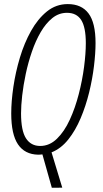

<svg xmlns="http://www.w3.org/2000/svg" viewBox="-20 -744 503 935"><path d="M232.4 170.4 186.5 7.8Q175.8 9.3 165.5 9.3Q100.6 7.8 67.6 -41Q34.7 -89.8 34.7 -191.4Q34.7 -250 45.2 -321.3Q55.7 -392.6 76.9 -463.4Q98.1 -534.2 131.1 -593.3Q164.1 -652.3 208.5 -688.2Q252.9 -724.1 310.1 -724.1Q377 -724.1 411.1 -678.7Q445.3 -633.3 445.3 -534.2Q445.3 -485.4 437.7 -422.6Q430.2 -359.9 414.1 -293.9Q397.9 -228 372.8 -168.5Q347.7 -108.9 312.5 -64.7Q277.3 -20.5 231 -2L283.2 169.9ZM175.8 -33.2Q221.2 -33.2 257.3 -68.4Q293.5 -103.5 319.8 -160.9Q346.2 -218.3 363.5 -285.6Q380.9 -353 389.4 -418.2Q397.9 -483.4 397.9 -533.7Q397.9 -611.3 375.5 -646.5Q353 -681.6 306.2 -681.6Q266.6 -681.6 234.9 -656Q203.1 -630.4 178.2 -587.6Q153.3 -544.9 135.3 -492.2Q117.2 -439.5 105.5 -384.3Q93.8 -329.1 88.1 -279.1Q82.5 -229 82.5 -191.9Q82.5 -107.9 106.4 -70.6Q130.4 -33.2 175.8 -33.2Z"/></svg>

Font: Open Sans Condensed Light
Style: Italic
Weight: 300
Width: 3
Italic angle: -12°
Designer: Monotype Design Team
Foundry: Monotype Imaging Inc.
Version: Version 3.000; ttfautohint (v1.8.4)